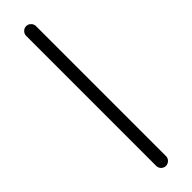

<svg xmlns="http://www.w3.org/2000/svg" viewBox="-270 -758 747 747"><g transform="rotate(-45 104.0 -384.5)"><path d="M130.9 -742.2V-26.9Q130.9 -15.9 122.8 -7.9Q114.7 0 103.8 0Q92.8 0 84.8 -7.9Q76.9 -15.9 76.9 -26.9V-742.2Q76.9 -753.2 84.8 -761.2Q92.8 -769.3 103.8 -769.3Q114.7 -769.3 122.8 -761.2Q130.9 -753.2 130.9 -742.2Z"/></g></svg>

Font: Tecnico
Style: Fino
Weight: 400
Version: Version 1.3